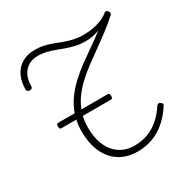

<svg xmlns="http://www.w3.org/2000/svg" viewBox="-296 -1689 1945 1976"><g transform="rotate(-30 676.5 -701.5)"><path d="M779 17Q656 17 566 -39Q476 -95 427.5 -200.5Q379 -306 379 -453Q379 -488 382.5 -520.5Q386 -553 393 -584H214Q203 -584 198 -592.5Q193 -601 193 -617Q193 -633 198 -641Q203 -649 214 -649H411Q440 -732 490 -801.5Q540 -871 604.5 -931.5Q669 -992 743.5 -1046.5Q818 -1101 895.5 -1155Q973 -1209 1047 -1265Q1009 -1250 966.5 -1242Q924 -1234 879 -1234Q820 -1234 766.5 -1246Q713 -1258 664.5 -1275.5Q616 -1293 569 -1310.5Q522 -1328 475.5 -1339.5Q429 -1351 380 -1351Q312 -1351 264 -1322.5Q216 -1294 189.5 -1240Q163 -1186 163 -1112Q163 -1099 155 -1091.5Q147 -1084 129 -1084Q113 -1084 104 -1091.5Q95 -1099 95 -1112Q95 -1206 129 -1275.5Q163 -1345 227 -1382.5Q291 -1420 381 -1420Q438 -1420 487.5 -1408.5Q537 -1397 584 -1379.5Q631 -1362 679 -1344Q727 -1326 780.5 -1314Q834 -1302 896 -1302Q958 -1302 1013 -1312.5Q1068 -1323 1114.5 -1342.5Q1161 -1362 1192 -1389Q1203 -1399 1213.5 -1398Q1224 -1397 1235 -1385Q1246 -1371 1246 -1359.5Q1246 -1348 1237 -1339Q1167 -1275 1092.5 -1219Q1018 -1163 944 -1110Q870 -1057 800.5 -1006Q731 -955 671.5 -900Q612 -845 565.5 -783.5Q519 -722 491 -649H806Q816 -649 821 -641Q826 -633 826 -617Q826 -601 821 -592.5Q816 -584 806 -584H469Q463 -553 459 -520.5Q455 -488 455 -453Q455 -327 495 -237.5Q535 -148 608.5 -100Q682 -52 782 -52Q868 -52 942 -80.5Q1016 -109 1077 -162.5Q1138 -216 1185 -289Q1194 -303 1204.5 -305.5Q1215 -308 1228 -301Q1243 -292 1246.5 -281Q1250 -270 1241 -256Q1186 -170 1116 -108.5Q1046 -47 961.5 -15Q877 17 779 17Z"/></g></svg>

Font: Playwrite BE WAL Light
Style: Regular
Weight: 300
Version: Version 1.002